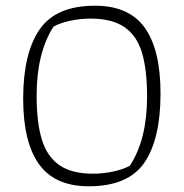

<svg xmlns="http://www.w3.org/2000/svg" viewBox="-20 -642 642 671"><path d="M61 -297Q61 -455 118 -538.5Q175 -622 312 -622Q431 -622 486 -545Q541 -468 541 -315Q541 -156 484.5 -73.5Q428 9 290 9Q172 9 116.5 -68Q61 -145 61 -297ZM434 -63Q494 -155 494 -304Q494 -399 476 -458.5Q458 -518 414.5 -547.5Q371 -577 297 -577Q261 -577 225.5 -569.5Q190 -562 167 -549Q108 -457 108 -308Q108 -213 126.5 -153.5Q145 -94 188 -64.5Q231 -35 305 -35Q340 -35 375.5 -42.5Q411 -50 434 -63Z"/></svg>

Font: Athiti Light
Style: Regular
Weight: 300
Designer: CadsonDemak Team
Foundry: CadsonDemak
Version: Version 1.033